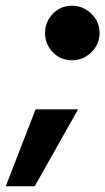

<svg xmlns="http://www.w3.org/2000/svg" viewBox="-74 -535 367 669"><path d="M-54 114 50 -154H198L47 114ZM177 -325Q137 -325 110 -353Q83 -381 83 -420Q83 -459 110 -487Q137 -515 177 -515Q216 -515 244.5 -487Q273 -459 273 -420Q273 -381 244.5 -353Q216 -325 177 -325Z"/></svg>

Font: Rethink Sans ExtraBold
Style: Italic
Weight: 800
Italic angle: -10°
Designer: The Rethink Sans project authors (Hans Thiessen). DM Sans designed by Colophon Foundry.
Foundry: Rethink Communications LLC
Version: Version 1.001